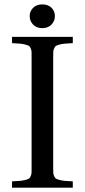

<svg xmlns="http://www.w3.org/2000/svg" viewBox="-20 -861 389 881"><path d="M116.2 -787.1Q116.2 -809.1 131.8 -825Q147.5 -840.8 173.8 -840.8Q201.2 -840.8 216.6 -825.2Q231.9 -809.6 231.9 -787.1Q231.9 -764.6 216.3 -748.3Q200.7 -731.9 173.8 -731.9Q147.5 -731.9 131.8 -748.3Q116.2 -764.6 116.2 -787.1ZM35.2 0V-28.8Q60.5 -30.3 72.8 -31.2Q85 -32.2 97.2 -35.6Q109.4 -39.1 113.3 -41.7Q117.2 -44.4 120.8 -52.7Q124.5 -61 124.8 -68.6Q125 -76.2 125 -92.8V-599.1Q125 -615.7 124.8 -623.3Q124.5 -630.9 120.8 -639.2Q117.2 -647.5 113.3 -650.1Q109.4 -652.8 97.2 -656.2Q85 -659.7 72.8 -660.6Q60.5 -661.6 35.2 -663.1V-691.9H314V-663.1Q288.6 -661.6 276.6 -660.6Q264.6 -659.7 252.2 -656.2Q239.7 -652.8 236.1 -650.1Q232.4 -647.5 228.5 -639.2Q224.6 -630.9 224.4 -623Q224.1 -615.2 224.1 -599.1V-92.8Q224.1 -76.7 224.4 -68.8Q224.6 -61 228.5 -52.7Q232.4 -44.4 236.1 -41.7Q239.7 -39.1 252.2 -35.6Q264.6 -32.2 276.6 -31.2Q288.6 -30.3 314 -28.8V0Z"/></svg>

Font: Heuristica
Style: Regular
Weight: 400
Version: Version 1.0.2